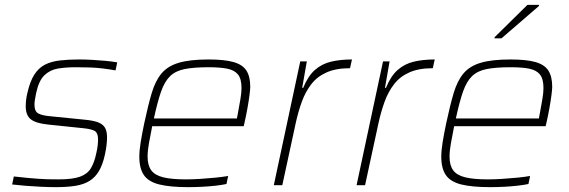

<svg xmlns="http://www.w3.org/2000/svg" viewBox="-20 -763 2346 791"><path d="M211 8Q183 8 150.5 6.5Q118 5 86.5 2.5Q55 0 30 -3L37 -36Q71 -32 94.5 -30Q118 -28 137 -26.5Q156 -25 175.5 -24.5Q195 -24 221 -24Q279 -24 309.5 -35Q340 -46 354.5 -70Q369 -94 377 -133Q381 -151 382.5 -164.5Q384 -178 384 -188Q384 -217 368.5 -224.5Q353 -232 321 -235L177 -250Q128 -255 107 -271.5Q86 -288 86 -325Q86 -336 87.5 -350.5Q89 -365 93 -381Q104 -429 122 -456.5Q140 -484 166 -497Q192 -510 227 -514Q262 -518 306 -518Q330 -518 358 -516.5Q386 -515 413.5 -512.5Q441 -510 463 -506L456 -473Q428 -478 403 -481Q378 -484 352 -485Q326 -486 293 -486Q251 -486 218.5 -480.5Q186 -475 163 -453Q140 -431 129 -380Q126 -365 124 -353Q122 -341 122 -332Q122 -304 138 -295.5Q154 -287 188 -284L328 -270Q361 -267 381.5 -260Q402 -253 411.5 -238.5Q421 -224 421 -197Q421 -183 419 -165.5Q417 -148 412 -125Q403 -84 387.5 -58Q372 -32 348.5 -17.5Q325 -3 291 2.5Q257 8 211 8Z M755 8Q681 8 636.5 -3Q592 -14 573 -41.5Q554 -69 554 -117Q554 -143 559.5 -177Q565 -211 574 -254Q590 -329 605 -379.5Q620 -430 645.5 -460.5Q671 -491 717 -504.5Q763 -518 839 -518Q904 -518 941.5 -507.5Q979 -497 995 -472.5Q1011 -448 1011 -405Q1011 -396 1008 -372Q1005 -348 999.5 -317.5Q994 -287 987 -256L984 -243H607Q599 -203 593.5 -172Q588 -141 588 -118Q588 -82 603 -61.5Q618 -41 652.5 -32.5Q687 -24 746 -24Q773 -24 804.5 -26Q836 -28 866.5 -31Q897 -34 920 -38L913 -5Q895 -1 868.5 2Q842 5 812.5 6.5Q783 8 755 8ZM614 -275H956L960 -296Q966 -329 970.5 -355Q975 -381 975 -400Q975 -438 960.5 -456Q946 -474 916.5 -480Q887 -486 840 -486Q779 -486 741 -478.5Q703 -471 680.5 -449Q658 -427 643.5 -385.5Q629 -344 614 -275Z M1108 0 1217 -510H1244L1225 -401H1229Q1249 -450 1277.5 -475Q1306 -500 1344 -509Q1382 -518 1430 -518L1422 -482Q1364 -482 1325 -464.5Q1286 -447 1262 -415.5Q1238 -384 1223.5 -344Q1209 -304 1199 -259L1143 0Z M1449 0 1558 -510H1585L1566 -401H1570Q1590 -450 1618.5 -475Q1647 -500 1685 -509Q1723 -518 1771 -518L1763 -482Q1705 -482 1666 -464.5Q1627 -447 1603 -415.5Q1579 -384 1564.5 -344Q1550 -304 1540 -259L1484 0Z M1999 8Q1925 8 1880.5 -3Q1836 -14 1817 -41.5Q1798 -69 1798 -117Q1798 -143 1803.5 -177Q1809 -211 1818 -254Q1834 -329 1849 -379.5Q1864 -430 1889.5 -460.5Q1915 -491 1961 -504.5Q2007 -518 2083 -518Q2148 -518 2185.5 -507.5Q2223 -497 2239 -472.5Q2255 -448 2255 -405Q2255 -396 2252 -372Q2249 -348 2243.5 -317.5Q2238 -287 2231 -256L2228 -243H1851Q1843 -203 1837.5 -172Q1832 -141 1832 -118Q1832 -82 1847 -61.5Q1862 -41 1896.5 -32.5Q1931 -24 1990 -24Q2017 -24 2048.5 -26Q2080 -28 2110.5 -31Q2141 -34 2164 -38L2157 -5Q2139 -1 2112.5 2Q2086 5 2056.5 6.5Q2027 8 1999 8ZM1858 -275H2200L2204 -296Q2210 -329 2214.5 -355Q2219 -381 2219 -400Q2219 -438 2204.5 -456Q2190 -474 2160.5 -480Q2131 -486 2084 -486Q2023 -486 1985 -478.5Q1947 -471 1924.5 -449Q1902 -427 1887.5 -385.5Q1873 -344 1858 -275ZM2017 -605 2018 -610 2153 -743H2201L2200 -738L2046 -605Z"/></svg>

Font: Saira Thin
Style: Italic
Weight: 100
Italic angle: -12°
Designer: Hector Gatti with collaboration of the Omnibus-Type team
Foundry: Omnibus-Type
Version: Version 1.101